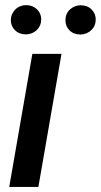

<svg xmlns="http://www.w3.org/2000/svg" viewBox="-20 -742 400 762"><path d="M132.3 0H16.6L108.4 -528.3H224.1ZM83 -721.7Q109.4 -721.7 126.5 -705.3Q143.6 -689 143.6 -665Q143.6 -640.1 126.5 -623.3Q109.4 -606.4 83.5 -605.5Q56.2 -605.5 39.6 -622.1Q22.9 -638.7 22.9 -662.1Q22.9 -685.5 39.6 -703.1Q56.2 -720.7 83 -721.7ZM239.7 -661.6Q239.7 -687.5 257.1 -703.9Q274.4 -720.2 299.3 -721.2Q326.7 -721.2 343.3 -704.6Q359.9 -688 359.9 -664.6Q359.9 -639.6 342.8 -622.8Q325.7 -606 299.8 -605Q272.5 -605 256.1 -621.3Q239.7 -637.7 239.7 -661.6Z"/></svg>

Font: Roboto Medium
Style: Italic
Weight: 500
Italic angle: -12°
Designer: Google
Version: Version 2.134; 2016